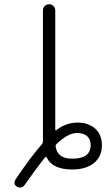

<svg xmlns="http://www.w3.org/2000/svg" viewBox="-20 -792 490 884"><path d="M240.2 -128.9Q235.4 -124 236.3 -117.2Q244.1 -61.5 311.5 -61.5Q312.5 -61.5 313.5 -61.5Q396.5 -61.5 397.5 -123Q397.5 -150.4 381.3 -165Q365.2 -179.7 333 -179.7Q292 -178.7 240.2 -128.9ZM172.9 -127.9Q177.7 -133.8 177.7 -140.6V-744.1Q177.7 -755.9 186 -764.2Q194.3 -772.5 206.1 -772.5Q217.8 -772.5 226.1 -764.2Q234.4 -755.9 234.4 -744.1V-195.3Q234.4 -193.4 236.3 -192.4Q238.3 -191.4 240.2 -193.4Q284.2 -227.5 336.9 -227.5Q387.7 -227.5 418.5 -199.7Q449.2 -171.9 449.2 -123Q449.2 -71.3 412.6 -41.5Q376 -11.7 312.5 -11.7Q221.7 -11.7 195.3 -66.4Q192.4 -73.2 187.5 -67.4Q147.5 -17.6 92.8 60.5Q86.9 68.4 77.1 71.3Q74.2 71.3 71.3 71.3Q64.5 71.3 58.6 68.4Q49.8 62.5 46.9 53.7Q46.9 50.8 46.9 47.9Q46.9 41 50.8 35.2Q121.1 -69.3 172.9 -127.9Z"/></svg>

Font: Gen Jyuu Gothic P Light
Style: Regular
Weight: 200
Designer: [Source Han Sans]
Ryoko NISHIZUKA  (kana & ideographs); Paul D. Hunt (Latin, Greek & Cyrillic); Wenlong ZHANG  (bopomofo
Version: Version 1.002.20150607